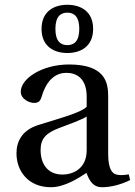

<svg xmlns="http://www.w3.org/2000/svg" viewBox="-20 -772 565 804"><path d="M154 -651C154 -576 208 -550 262 -550C316 -550 370 -576 370 -651C370 -726 316 -752 262 -752C208 -752 154 -726 154 -651ZM212 -651C212 -703 234 -719 262 -719C290 -719 312 -703 312 -651C312 -599 290 -583 262 -583C234 -583 212 -599 212 -651ZM49 -130C49 -55 99 12 193 12C251 12 310 -27 342 -48C356 -11 372 12 407 12C444 12 487 1 525 -18L519 -42C505 -39 483 -37 468 -41C450 -45 433 -64 433 -127V-369C433 -427 420 -502 269 -502C156 -502 67 -443 67 -388C67 -356 104 -341 123 -341C144 -341 150 -352 155 -369C177 -443 218 -467 258 -467C297 -467 343 -447 343 -367V-325C318 -299 221 -274 142 -249C70 -227 49 -177 49 -130ZM150 -144C150 -191 172 -215 228 -236C268 -251 321 -270 343 -284V-143C343 -62 281 -41 242 -41C180 -41 150 -85 150 -144Z"/></svg>

Font: Lingua Franca
Style: Regular
Weight: 400
Version: Version 1.19